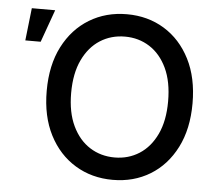

<svg xmlns="http://www.w3.org/2000/svg" viewBox="-53 -796 976 864"><g transform="rotate(5 435.5 -364.0)"><path d="M486.3 10.3Q391.6 10.3 316.9 -35.2Q242.2 -80.6 199.2 -164.3Q156.2 -248 156.2 -363.3Q156.2 -479.5 199.2 -563.2Q242.2 -647 316.9 -692.4Q391.6 -737.8 486.3 -737.8Q581.1 -737.8 655.3 -692.4Q729.5 -647 772.2 -563.2Q814.9 -479.5 814.9 -363.3Q814.9 -248 772.2 -164.1Q729.5 -80.1 655.3 -34.9Q581.1 10.3 486.3 10.3ZM486.3 -90.8Q548.3 -90.8 597.7 -122.3Q647 -153.8 675.8 -214.6Q704.6 -275.4 704.6 -363.3Q704.6 -452.1 675.8 -512.9Q647 -573.7 597.7 -605.2Q548.3 -636.7 486.3 -636.7Q423.8 -636.7 374.3 -605.2Q324.7 -573.7 295.7 -512.7Q266.6 -451.7 266.6 -363.3Q266.6 -275.4 295.7 -214.6Q324.7 -153.8 374.3 -122.3Q423.8 -90.8 486.3 -90.8ZM40.5 -580.6 57.1 -727.5H162.6L109.9 -580.6Z"/></g></svg>

Font: Inter 17pt Medium
Style: Regular
Weight: 500
Version: Version 4.001;git-66647c0bb